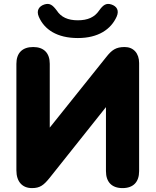

<svg xmlns="http://www.w3.org/2000/svg" viewBox="-20 -955 798 984"><path d="M379 -760C484 -760 549 -805 578 -870C592 -902 578 -923 551 -932C524 -941 508 -929 488 -901C465 -867 430 -851 379 -851C328 -851 293 -867 271 -901C250 -929 235 -941 207 -932C180 -923 165 -901 179 -869C207 -804 272 -760 379 -760ZM144 9C185 9 204 -6 234 -43L523 -406V-78C523 -22 553 9 608 9C663 9 693 -22 693 -78V-632C693 -682 664 -714 619 -714C574 -714 553 -699 524 -662L235 -301V-628C235 -683 205 -714 150 -714C94 -714 64 -683 64 -628V-82C64 -23 95 9 144 9Z"/></svg>

Font: Nunito Black
Style: Regular
Weight: 900
Designer: Vernon Adams
Foundry: Vernon Adams
Version: Version 3.602